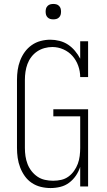

<svg xmlns="http://www.w3.org/2000/svg" viewBox="-20 -944 540 972"><path d="M236 8Q211 8 186.5 2Q162 -4 141 -18Q120 -32 105.5 -52.5Q91 -73 82 -96.5Q73 -120 69.5 -145Q66 -170 66 -195V-540Q66 -565 69.5 -589.5Q73 -614 82 -637.5Q91 -661 105.5 -681Q120 -701 140.5 -715.5Q161 -730 185.5 -736.5Q210 -743 235 -743Q258 -743 281.5 -737Q305 -731 324.5 -718Q344 -705 359.5 -686.5Q375 -668 386 -647V-735H426V-554H386Q386 -583 376 -611Q366 -639 347 -660.5Q328 -682 301 -694Q274 -706 245 -706Q225 -706 205 -700.5Q185 -695 168 -683.5Q151 -672 138.5 -655.5Q126 -639 119 -620Q112 -601 109 -580.5Q106 -560 106 -540V-195Q106 -174 109 -153.5Q112 -133 119.5 -113.5Q127 -94 140 -77.5Q153 -61 170 -49.5Q187 -38 207.5 -33.5Q228 -29 249 -29Q270 -29 290 -33.5Q310 -38 326.5 -50Q343 -62 355 -79Q367 -96 374 -115Q381 -134 383.5 -154.5Q386 -175 386 -195V-355H250V-391H426V0H386V-99Q378 -75 364 -54.5Q350 -34 330 -19Q310 -4 285.5 2Q261 8 236 8ZM250 -846Q242 -846 234.5 -848Q227 -850 221 -856Q215 -862 213 -869.5Q211 -877 211 -885Q211 -893 213 -900.5Q215 -908 221 -914Q227 -920 234.5 -922Q242 -924 250 -924Q258 -924 265.5 -922Q273 -920 279 -914Q285 -908 287 -900.5Q289 -893 289 -885Q289 -877 287 -869.5Q285 -862 279 -856Q273 -850 265.5 -848Q258 -846 250 -846Z"/></svg>

Font: Iosevka Curly Slab Extralight
Style: Regular
Weight: 200
Monospace: yes
Designer: Belleve Invis
Foundry: Belleve Invis
Version: Version 22.1.2; ttfautohint (v1.8.4)